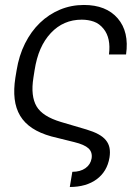

<svg xmlns="http://www.w3.org/2000/svg" viewBox="-20 -573 562 778"><path d="M42.3 -258.2 47.2 -287.6Q56.8 -347.7 81.3 -396.7Q105.8 -445.7 141.7 -480.3Q177.6 -514.9 223 -533.9Q268.5 -552.9 320 -552.9Q410.2 -552.9 457 -498.6Q503.9 -444.2 490.8 -352.3H421.5Q430 -418.3 399.9 -456Q382.8 -477.3 360.3 -485.3Q337.7 -493.3 311.1 -493.3Q236.9 -493.3 186.1 -439.3Q160.2 -411.6 144 -374.6Q127.8 -337.7 120 -287.6L115.4 -258.2Q109.4 -220.5 112.7 -191.6Q116.1 -162.6 128.2 -142Q152 -101.2 226.9 -78.8L330.3 -48.3Q358.7 -39.8 378.2 -29.3Q397.7 -18.8 408.9 -5.1Q420.1 8.5 423.7 25.9Q427.2 43.3 423.7 65.3Q419 93.8 405.9 115.8Q392.8 137.8 372 153.2Q351.2 168.7 323.7 176.7Q296.2 184.7 262.8 184.7L273.1 123.2Q305.4 123.2 326.2 108.5Q346.9 93.8 351.2 68.9Q355.1 43.7 338.6 28.2Q322.1 12.8 280.9 2.8L188.2 -20.2Q142 -33 110.6 -53.8Q79.2 -74.6 61.6 -104Q44 -133.5 39.4 -171.9Q34.8 -210.2 42.3 -258.2Z"/></svg>

Font: Inter P Light
Style: Italic
Weight: 300
Italic angle: 9.39999°
Designer: Rasmus Andersson
Foundry: rsms
Version: Version 3.018;git-588b23468